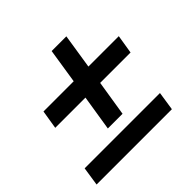

<svg xmlns="http://www.w3.org/2000/svg" viewBox="-141 -688 831 831"><g transform="rotate(-45 274.5 -273.0)"><path d="M211 -137 237 -300H52L66 -386H251L276 -546H366L341 -386H527L513 -300H327L301 -137ZM5 0 18 -86H479L466 0Z"/></g></svg>

Font: Nunito Sans 7pt SemiCondensed
Style: Bold Italic
Weight: 700
Width: 4
Italic angle: -9°
Designer: Vernon Adams
Foundry: Vernon Adams
Version: Version 3.101;gftools[0.9.27]